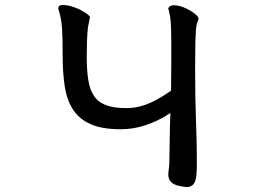

<svg xmlns="http://www.w3.org/2000/svg" viewBox="-20 -684 1040 763"><path d="M669.9 -663.1Q653.8 -663.1 648.9 -651.4Q648.9 -645.5 649.9 -644.3Q650.9 -643.1 651.1 -642.3Q651.4 -641.6 651.6 -640.6Q651.9 -639.6 652.1 -638.7Q652.3 -637.7 652.3 -636.2Q652.8 -634.3 652.8 -631.8Q656.7 -620.1 658.7 -595.2Q660.6 -570.3 660.6 -519.5V-426.8Q660.6 -376 659.7 -323.7Q628.4 -301.8 604 -288.6Q558.6 -263.7 519 -257.3Q500.5 -254.4 481.4 -254.4Q431.6 -254.4 401.4 -266.1Q370.1 -277.8 353.3 -303.2Q336.4 -328.6 330.6 -367.7Q324.7 -405.8 324.7 -460Q324.7 -526.4 328.6 -565.4Q328.6 -570.8 331.5 -585.7Q334.5 -600.6 335.4 -605Q337.4 -612.8 337.4 -615.7Q337.4 -621.6 318.4 -633.8Q297.9 -647.5 272.9 -655.8Q249.5 -664.1 230.5 -664.1Q219.2 -664.1 214.8 -659.7Q211.4 -656.7 211.4 -649.9Q217.3 -631.8 221.2 -612.5Q225.1 -593.3 226.6 -570.8Q229 -533.2 229 -460.9Q229 -395 237.3 -340.3Q245.6 -286.6 270 -249Q293.9 -211.4 339.4 -190.9Q384.8 -170.4 460 -170.4Q510.3 -170.4 559.3 -186.8Q608.4 -203.1 649.9 -230.5L657.2 -234.9Q655.8 -209 655.3 -179.7L653.3 -62Q652.8 -28.8 651.9 -21Q648.9 -1 648.9 8.8Q648.9 23.4 654.8 32.7Q658.7 39.1 666.5 44.9Q678.7 53.2 704.1 57.1Q713.9 59.1 721.7 59.1Q729.5 59.1 733.9 57.6Q746.1 53.7 752.2 43.2Q758.3 32.7 760.3 14.4Q762.2 -3.9 762.2 -30.3Q762.2 -88.9 761.2 -127.9Q760.3 -167 758.8 -205.6Q755.4 -295.4 755.4 -410.2Q755.4 -527.3 758.8 -565.9Q759.8 -576.2 761 -583.7Q762.2 -591.3 765.6 -597.7Q768.1 -602.5 769 -609.9Q768.6 -618.2 752.2 -630.9Q735.8 -643.6 713.4 -653.3Q690.4 -663.1 669.9 -663.1Z"/></svg>

Font: Bakudai
Style: Light
Weight: 300
Version: Version 1.48